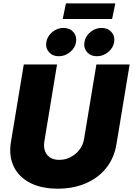

<svg xmlns="http://www.w3.org/2000/svg" viewBox="-20 -1110 789 1139"><path d="M322.8 9.3Q226.1 9.3 158.9 -25.1Q91.8 -59.6 61.5 -122.1Q31.2 -184.6 44.9 -267.6L121.1 -727.5H318.4L243.2 -271.5Q237.8 -237.8 247.1 -213.1Q256.3 -188.5 278.1 -175Q299.8 -161.6 331.1 -161.6Q367.7 -161.6 399.2 -178.2Q430.7 -194.8 451.9 -222.7Q473.1 -250.5 478.5 -284.2L551.8 -727.5H749L670.9 -254.9Q657.2 -171.9 609.4 -112.5Q561.5 -53.2 487.8 -22Q414.1 9.3 322.8 9.3ZM554.7 -776.4Q518.1 -776.4 496.6 -800.8Q475.1 -825.2 481 -860.4Q486.8 -895.5 516.4 -919.9Q545.9 -944.3 582.5 -944.3Q619.6 -944.3 641.1 -919.9Q662.6 -895.5 657.2 -860.4Q651.4 -825.2 621.6 -800.8Q591.8 -776.4 554.7 -776.4ZM328.6 -776.4Q292 -776.4 270.5 -800.8Q249 -825.2 254.9 -860.4Q260.7 -895.5 290.3 -919.9Q319.8 -944.3 356.4 -944.3Q393.6 -944.3 415 -919.9Q436.5 -895.5 431.2 -860.4Q425.3 -825.2 395.5 -800.8Q365.7 -776.4 328.6 -776.4ZM664.1 -1089.8 645 -997.1H352.1L371.1 -1089.8Z"/></svg>

Font: Inter 17pt Black
Style: Italic
Weight: 900
Italic angle: -9.3988°
Version: Version 4.001;git-66647c0bb